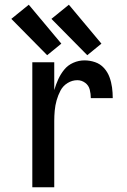

<svg xmlns="http://www.w3.org/2000/svg" viewBox="-20 -794 540 814"><path d="M180 -560 240 -609 102 -774 28 -714ZM350 -560 410 -609 272 -774 198 -714ZM117 0H210V-281Q210 -303 212 -325Q214 -347 220 -368.5Q226 -390 236.5 -410Q247 -430 266.5 -442Q286 -454 308 -454Q326 -454 341 -443Q356 -432 360.5 -414Q365 -396 365 -378H458Q458 -401 455 -423.5Q452 -446 444 -467.5Q436 -489 420.5 -506Q405 -523 383 -530.5Q361 -538 338 -538Q314 -538 291 -528Q268 -518 252.5 -499Q237 -480 227 -458Q217 -436 210 -412V-530H117Z"/></svg>

Font: Iosevka SS08 Medium
Style: Regular
Weight: 500
Monospace: yes
Designer: Belleve Invis
Foundry: Belleve Invis
Version: Version 3.4.3; ttfautohint (v1.8.3)